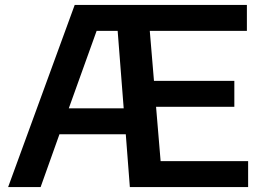

<svg xmlns="http://www.w3.org/2000/svg" viewBox="-20 -760 1070 780"><path d="M13 0 283.5 -740H983V-634.5H588.5L605.5 -431.5H932V-326H614L632.5 -105.5H988V0H507.5L491 -214.5H221.5L145 0ZM372.5 -634.5 259.5 -320H482.5L458 -634.5Z"/></svg>

Font: Encode Sans Semi Expanded SemiBold
Style: Regular
Weight: 600
Width: 6
Designer: Multiple Designers
Foundry: Impallari Type
Version: Version 3.000; ttfautohint (v1.8.3) -l 8 -r 50 -G 200 -x 14 